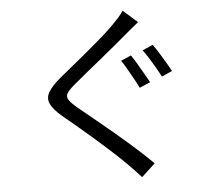

<svg xmlns="http://www.w3.org/2000/svg" viewBox="-58 -868 1115 996"><g transform="rotate(-5 500.0 -369.5)"><path d="M642 65Q626 47 608.5 28.5Q591 10 573 -8Q546 -35 507 -71Q468 -107 423.5 -146Q379 -185 335.5 -221.5Q292 -258 257 -287Q210 -327 197 -357Q184 -387 201.5 -417Q219 -447 264 -485Q293 -509 332.5 -541Q372 -573 414.5 -608.5Q457 -644 495.5 -677.5Q534 -711 559 -737Q574 -752 591 -771Q608 -790 616 -804L691 -738Q675 -725 655 -708.5Q635 -692 622 -681Q596 -659 559 -628Q522 -597 480.5 -563.5Q439 -530 401 -499Q363 -468 336 -445Q306 -420 295.5 -403Q285 -386 296 -368.5Q307 -351 339 -324Q373 -296 420.5 -257.5Q468 -219 520.5 -174.5Q573 -130 623 -85.5Q673 -41 713 -1ZM670 -398Q660 -419 645 -446Q630 -473 614.5 -500Q599 -527 586 -546L639 -569Q652 -551 668 -523.5Q684 -496 700 -468.5Q716 -441 726 -422ZM790 -446Q773 -478 748 -520Q723 -562 702 -590L756 -614Q769 -597 785.5 -570.5Q802 -544 818 -517Q834 -490 844 -470Z"/></g></svg>

Font: Chocolate Classical Sans
Style: Regular
Weight: 400
Designer: 田海東、宇文滿月
Foundry: Moonlit Owen
Version: Version 1.001